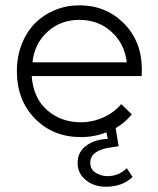

<svg xmlns="http://www.w3.org/2000/svg" viewBox="-20 -502 600 727"><path d="M479 -68.8Q452.1 -36.1 418 -17.1L429.2 51.8L398.9 56.2Q321.8 67.4 321.8 113.8Q321.8 140.1 343 152.6Q364.3 165 386.2 165Q429.7 165 460 134.8L481.9 168Q443.4 205.1 380.9 205.1Q335 205.1 304.4 179.4Q273.9 153.8 273.9 115.2Q273.9 73.2 306.9 49.3Q339.8 25.4 388.2 23.9L382.8 -1Q337.4 17.1 286.1 17.1Q181.2 17.1 112.5 -52.7Q43.9 -122.6 43.9 -232.9Q43.9 -288.1 62.5 -335.2Q81.1 -382.3 113 -414.3Q145 -446.3 188.5 -464.1Q231.9 -481.9 280.8 -481.9Q379.9 -481.9 447.8 -414.8Q515.6 -347.7 517.1 -243.2Q517.1 -222.7 516.1 -213.9H100.1Q106 -130.9 158.4 -85Q210.9 -39.1 286.1 -39.1Q330.6 -39.1 371.3 -57.4Q412.1 -75.7 439 -107.9ZM103 -266.1H460Q451.7 -336.9 401.9 -381.8Q352.1 -426.8 280.8 -426.8Q209.5 -426.8 159.9 -381.8Q110.4 -336.9 103 -266.1Z"/></svg>

Font: Kreadon Light
Style: Regular
Weight: 300
Designer: kohakuno
Foundry: StudioGnu
Version: Version 1.000;Glyphs 3.1.2 (3151)